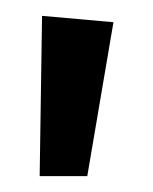

<svg xmlns="http://www.w3.org/2000/svg" viewBox="-20 -819 193 242"><path d="M33 -799 123 -791 90 -597H30Z"/></svg>

Font: FiraGO Book
Style: Regular
Weight: 350
Designer: bBox Type
Foundry: bBox Type GmbH
Version: Version 1.001;PS 001.001;hotconv 1.0.88;makeotf.lib2.5.64775